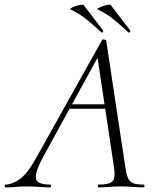

<svg xmlns="http://www.w3.org/2000/svg" viewBox="-58 -808 677 828"><path d="M-34 0Q-38 0 -38 -6Q-38 -12 -34 -12Q-8 -12 24.5 -33.5Q57 -55 94 -120L382 -635Q384 -639 391.5 -637.5Q399 -636 400 -633L483 -84Q487 -57 493.5 -41Q500 -25 515 -18.5Q530 -12 561 -12Q565 -12 565 -6Q565 0 561 0Q538 0 514 -2Q490 -4 462 -4Q434 -4 412.5 -2Q391 0 367 0Q364 0 364 -6Q364 -12 367 -12Q416 -12 428 -27Q440 -42 434 -84L361 -570L378 -587L129 -133Q100 -80 97 -54Q94 -28 111 -20Q128 -12 158 -12Q162 -12 162 -6Q162 0 157 0Q138 0 111 -2Q84 -4 58 -4Q29 -4 10.5 -2Q-8 0 -34 0ZM226 -339 241 -358H428L430 -339ZM495 -669Q464 -698 434.5 -722.5Q405 -747 364 -767Q359 -769 365.5 -773Q372 -777 383.5 -781Q395 -785 405.5 -787Q416 -789 419 -787Q441 -759 461 -732.5Q481 -706 503 -677Q506 -676 502.5 -670.5Q499 -665 495 -669ZM378 -669Q347 -698 317.5 -722.5Q288 -747 247 -767Q242 -769 248.5 -773Q255 -777 266.5 -781Q278 -785 288.5 -787Q299 -789 302 -787Q324 -759 344 -732.5Q364 -706 386 -677Q389 -676 385.5 -670.5Q382 -665 378 -669Z"/></svg>

Font: Cormorant Light Light
Style: Italic
Weight: 300
Italic angle: -10°
Version: Version 4.000